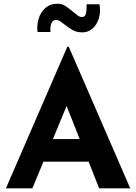

<svg xmlns="http://www.w3.org/2000/svg" viewBox="-20 -1018 736 1038"><path d="M12 0 344 -765H352L684 0H516L459 -144H215L155 0ZM266 -266H411L340 -445ZM426 -843Q392 -843 369 -857.5Q346 -872 327 -887Q316 -896 305.5 -903Q295 -910 283 -910Q263 -910 256.5 -888.5Q250 -867 253 -845H183Q178 -884 189.5 -919Q201 -954 226.5 -976Q252 -998 291 -998Q316 -998 336 -984Q356 -970 373 -956Q387 -944 399 -935Q411 -926 423 -926Q442 -926 445.5 -948.5Q449 -971 448 -995H518Q525 -952 514 -917.5Q503 -883 479.5 -863Q456 -843 426 -843Z"/></svg>

Font: Reem Kufi Ink
Style: Bold
Weight: 700
Designer: Khaled Hosny
Version: Version 1.002